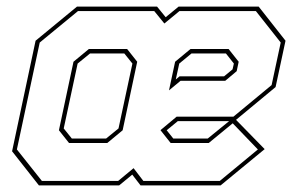

<svg xmlns="http://www.w3.org/2000/svg" viewBox="-20 -560 908 580"><path d="M97.5 0 16.5 -103 87.5 -437 212.5 -540H454.5L480.5 -508L519.5 -540H761.5L842.5 -437L812.5 -297L693 -198L779.5 -109.5L646.5 0H404.5L379.5 -32.5L340 0ZM106.5 -13.5H337L383.5 -52L413 -13.5H644L759 -108.5L683 -187.5L610.5 -128H495.5L465 -166.5V-167L513.5 -207.5H685L800.5 -303L828 -431.5L753 -526.5H522L476.5 -489L446 -526.5H215.5L100 -431.5L31 -108.5ZM188.5 -128 158 -166.5 202 -373.5 248.5 -412H364L394.5 -373.5L350.5 -166.5L304 -128ZM490.5 -287 509 -373.5 555.5 -412H670.5L701 -373.5L695 -345L660.5 -316H525.5ZM197 -141.5H300.5L338 -172L380 -368L355.5 -398.5H252L214.5 -368L172.5 -172ZM511 -320 522.5 -329.5H657L682.5 -350.5L686.5 -368L662.5 -398.5H558.5L521.5 -368ZM607.5 -141.5 672 -194H517L483.5 -166.5L503.5 -141.5Z"/></svg>

Font: Tourney Condensed Thin
Style: Italic
Weight: 100
Width: 3
Italic angle: -12°
Designer: Tyler Finck
Foundry: Etcetera Type Co
Version: Version 1.010; ttfautohint (v1.8.3)